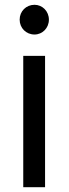

<svg xmlns="http://www.w3.org/2000/svg" viewBox="-20 -781 286 801"><path d="M77 0H168V-548H77ZM62 -699C62 -664 89 -637 124 -637C157 -637 184 -664 184 -699C184 -734 157 -761 124 -761C89 -761 62 -734 62 -699Z"/></svg>

Font: Poppins
Style: Regular
Weight: 400
Designer: Ninad Kale (Devanagari), Jonny Pinhorn (Latin)
Foundry: Indian Type Foundry
Version: 4.004